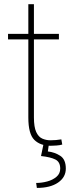

<svg xmlns="http://www.w3.org/2000/svg" viewBox="-20 -691 356 923"><path d="M263.2 -528.3V-501.5H143.1V-126.5Q143.1 -80.1 154.1 -56.4Q165 -32.7 183.3 -24.7Q201.7 -16.6 222.7 -16.6Q237.8 -16.6 249.5 -17.8Q261.2 -19 274.9 -21L279.3 3.9Q268.6 7.3 251.5 8.5Q234.4 9.8 224.1 9.8Q173.8 9.8 145 -18.6Q116.2 -46.9 116.2 -126.5V-501.5H18.6V-528.3H116.2V-670.9H143.1V-528.3ZM189.5 0H215.3L210 37.1Q242.7 40.5 269.5 57.9Q296.4 75.2 296.4 119.6Q296.4 161.1 259 186.8Q221.7 212.4 157.2 212.4L153.8 188.5Q180.2 188.5 206.8 181.4Q233.4 174.3 251.5 158.9Q269.5 143.6 269.5 119.6Q269.5 87.4 246.1 75.7Q222.7 64 177.2 59.1Z"/></svg>

Font: Vazirmatn RD FD Thin
Style: Regular
Weight: 100
Designer: Saber Rastikerdar
Foundry: Saber Rastikerdar
Version: Version 33.003